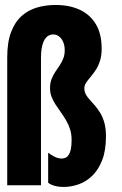

<svg xmlns="http://www.w3.org/2000/svg" viewBox="-20 -746 490 773"><path d="M319.6 -391Q319.6 -376.9 325.8 -365.6Q332 -354.4 342.1 -343.5Q352.1 -332.6 363.1 -319.9Q374 -307.1 384.1 -290.4Q394.1 -273.6 400.4 -251Q406.6 -228.4 406.6 -197Q406.6 -141 391.7 -102.1Q376.9 -63.3 352.3 -39.2Q327.7 -15.1 297.4 -4.2Q267 6.7 235.6 6.7Q222.8 6.7 210.7 4.6Q198.6 2.5 189 -1.5Q179.4 -5.6 173.9 -10.4V-131.1Q180.2 -126.5 187 -122.1Q193.8 -117.6 200.6 -114.5Q207.4 -111.4 214.4 -109.6Q221.3 -107.7 227.4 -107.7Q236.6 -107.7 244.1 -111.1Q251.5 -114.5 256.9 -122.8Q262.2 -131 265.2 -145.3Q268.3 -159.6 268.3 -182Q268.3 -205.7 262.1 -225.4Q255.9 -245.1 245.8 -262.1Q235.8 -279.1 224.9 -294.3Q213.9 -309.6 203.9 -324.9Q193.9 -340.3 187.6 -356.4Q181.4 -372.6 181.4 -391Q181.4 -411.7 187.4 -427.2Q193.4 -442.8 202.2 -456Q211 -469.1 219.8 -482.1Q228.6 -495.1 234.6 -510.1Q240.6 -525 240.6 -544.3Q240.6 -555.6 238.2 -565.3Q235.9 -575 231.6 -582.8Q227.4 -590.6 221.6 -596Q215.9 -601.4 209 -604.4Q202.1 -607.3 194.3 -607.3Q186.6 -607.3 179.2 -604.4Q171.9 -601.4 165.7 -595Q159.5 -588.5 155 -577.5Q150.4 -566.4 147.7 -550.7Q145 -535 145 -513.3V0H9.1V-514.4Q9.1 -576.3 24.7 -617.1Q40.3 -657.9 67.4 -681.9Q94.5 -705.8 129.6 -715.9Q164.6 -726 203.3 -726Q259.6 -726 301.4 -706.6Q343.1 -687.1 366.2 -648.2Q389.3 -609.3 389.3 -550.3Q389.3 -521.5 382.3 -500.4Q375.4 -479.2 364.9 -463.5Q354.4 -447.7 344 -435.5Q333.5 -423.4 326.5 -412.7Q319.6 -402 319.6 -391Z"/></svg>

Font: League Mono Thin Condensed
Style: Regular
Weight: 100
Width: 1
Designer: Tyler Finck
Foundry: The League of Moveable Type / Tyler Finck
Version: Version 2.300;RELEASE